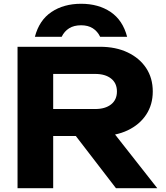

<svg xmlns="http://www.w3.org/2000/svg" viewBox="-20 -998 880 1018"><path d="M204 -420H485Q538 -420 569 -444.5Q600 -469 600 -513Q600 -557 569 -581.5Q538 -606 485 -606H177L262 -699V0H73V-750H510Q594 -750 657 -720Q720 -690 755 -637Q790 -584 790 -513Q790 -443 755 -390Q720 -337 657 -307Q594 -277 510 -277H204ZM325 -351H538L814 0H595ZM654 -803H511Q497 -832 472 -848Q447 -864 410 -864Q372 -864 346.5 -848Q321 -832 307 -803H165Q188 -891 253 -934.5Q318 -978 410 -978Q502 -978 566.5 -934.5Q631 -891 654 -803Z"/></svg>

Font: Unbounded SemiBold
Style: Regular
Weight: 600
Designer: Luke Prowse, Jean-Baptiste Morizot, Fátima Lázaro, Florian Runge
Foundry: NaN
Version: Version 1.700